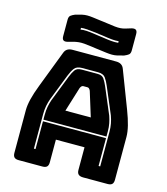

<svg xmlns="http://www.w3.org/2000/svg" viewBox="-134 -1044 998 1147"><g transform="rotate(15 365.0 -470.5)"><path d="M170 -303Q170 -330 174.5 -353Q179 -376 186 -396L250 -560Q260 -585 272 -602.5Q284 -620 314 -620H412Q440 -620 452 -602.5Q464 -585 475 -559L544 -396Q551 -376 555.5 -353Q560 -330 560 -303V-272H170ZM330 -510 283 -358H440L393 -510Q389 -519 384.5 -523Q380 -527 374 -527H349Q343 -527 338.5 -523Q334 -519 330 -510ZM560 -90H570V-303Q570 -331 565.5 -354.5Q561 -378 553 -400L484 -563Q472 -592 458.5 -611Q445 -630 412 -630H314Q280 -630 266 -611Q252 -592 241 -564L177 -400Q169 -378 164.5 -354.5Q160 -331 160 -303V-90H170V-262H560ZM273 -36Q273 -17 264.5 -8.5Q256 0 237 0H90Q71 0 62.5 -8.5Q54 -17 54 -36V-300Q54 -330 63.5 -369Q73 -408 93 -460L180 -687Q186 -704 198.5 -712Q211 -720 231 -720H500Q519 -720 531.5 -712Q544 -704 550 -687L637 -460Q657 -408 666.5 -369Q676 -330 676 -300V-36Q676 -17 667.5 -8.5Q659 0 640 0H489Q469 0 459.5 -8.5Q450 -17 450 -36V-176H273ZM364 -764 336 -768Q308 -772 289 -773.5Q270 -775 255 -773.5Q240 -772 225.5 -768.5Q211 -765 191 -759Q173 -754 164 -760Q155 -766 155 -785V-886Q155 -905 164.5 -912.5Q174 -920 191 -927Q215 -934 231 -937.5Q247 -941 262.5 -941Q278 -941 297.5 -938.5Q317 -936 347 -932L364 -930L386 -927Q419 -922 438.5 -920Q458 -918 472.5 -919Q487 -920 501 -924Q515 -928 537 -935Q555 -940 564 -934Q573 -928 573 -909V-808Q573 -789 563.5 -781.5Q554 -774 537 -767Q513 -760 497 -756.5Q481 -753 465 -753Q449 -753 429.5 -755.5Q410 -758 380 -762ZM483 -841Q463 -839 441 -841Q419 -843 381 -849L365 -851L337 -855Q303 -859 282.5 -860.5Q262 -862 245 -860V-849Q261 -852 281.5 -851Q302 -850 335 -845L363 -841L379 -839Q417 -833 440 -831Q463 -829 483 -831Z"/></g></svg>

Font: Bungee Inline
Style: Regular
Weight: 400
Version: Version 1.000;PS 1.0;hotconv 1.0.72;makeotf.lib2.5.5900